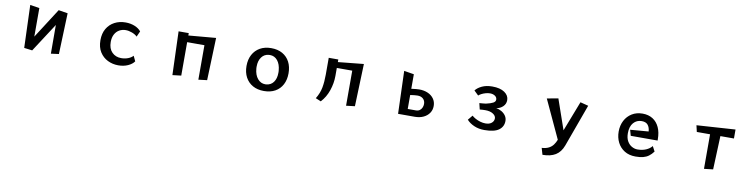

<svg xmlns="http://www.w3.org/2000/svg" viewBox="-15 -1461 10030 2550"><g transform="rotate(10 5000.0 -186.5)"><path d="M629 14 628 -373 377 14 267 0 247 -576 373 -556V-171L631 -573L755 -553L735 0Z M1750 -80Q1722 -40 1665 -14.5Q1608 11 1536 11Q1459 11 1393 -21.5Q1327 -54 1286.5 -118Q1246 -182 1246 -278Q1246 -369 1284 -433.5Q1322 -498 1387.5 -532.5Q1453 -567 1536 -567Q1603 -567 1658.5 -544.5Q1714 -522 1745 -483L1711 -407Q1686 -433 1641 -450Q1596 -467 1555 -467Q1508 -467 1469 -445Q1430 -423 1407.5 -380.5Q1385 -338 1385 -278Q1385 -188 1434 -139Q1483 -90 1558 -90Q1607 -90 1649.5 -106Q1692 -122 1717 -150Z M2618 14V-451H2385V0L2268 14L2248 -573H2385V-541L2754 -573L2734 0Z M3500 11Q3413 11 3349.5 -24.5Q3286 -60 3251 -125Q3216 -190 3216 -277Q3216 -365 3251 -430Q3286 -495 3349.5 -531Q3413 -567 3500 -567Q3588 -567 3651.5 -531Q3715 -495 3749 -430Q3783 -365 3783 -277Q3783 -190 3749 -125Q3715 -60 3651.5 -24.5Q3588 11 3500 11ZM3516 -81Q3579 -86 3614 -134.5Q3649 -183 3649 -259Q3649 -267 3649 -274.5Q3649 -282 3648 -290Q3641 -376 3600.5 -425Q3560 -474 3498 -474Q3494 -474 3491 -473.5Q3488 -473 3484 -473Q3423 -469 3386.5 -420Q3350 -371 3350 -294Q3350 -287 3350 -279.5Q3350 -272 3351 -264Q3358 -179 3400 -129.5Q3442 -80 3503 -80Q3506 -80 3509.5 -80.5Q3513 -81 3516 -81Z M4610 14V-459H4402V-352Q4402 -252 4368.5 -154Q4335 -56 4269 15L4197 -15Q4244 -92 4258.5 -170Q4273 -248 4273 -346V-573H4402V-538L4747 -573L4727 0Z M5309 0 5290 -576 5424 -554V-358Q5424 -358 5443 -360.5Q5462 -363 5487.5 -365.5Q5513 -368 5530 -368Q5596 -368 5647 -345.5Q5698 -323 5727.5 -281.5Q5757 -240 5757 -184Q5757 -130 5728.5 -88.5Q5700 -47 5650 -23.5Q5600 0 5535 0ZM5533 -86Q5566 -86 5586.5 -102Q5607 -118 5616.5 -141.5Q5626 -165 5626 -188Q5626 -232 5598 -258Q5570 -284 5523 -284Q5505 -284 5481.5 -281.5Q5458 -279 5441 -276.5Q5424 -274 5424 -274V-86Z M6288 -148Q6306 -131 6336.5 -114Q6367 -97 6403 -86.5Q6439 -76 6473 -76Q6526 -76 6556 -101Q6586 -126 6586 -163Q6586 -198 6546.5 -223.5Q6507 -249 6443 -249Q6430 -249 6407 -248Q6384 -247 6367 -245L6347 -328Q6367 -330 6393.5 -331.5Q6420 -333 6434 -336Q6497 -350 6528.5 -367Q6560 -384 6560 -411Q6560 -443 6532.5 -461.5Q6505 -480 6465 -480Q6438 -480 6407.5 -471.5Q6377 -463 6352 -450Q6327 -437 6314 -424L6254 -482Q6284 -521 6342 -548Q6400 -575 6479 -575Q6586 -575 6645.5 -534Q6705 -493 6705 -430Q6705 -379 6669 -344Q6633 -309 6580 -300Q6618 -295 6652.5 -275Q6687 -255 6708.5 -224Q6730 -193 6730 -154Q6730 -77 6669 -32Q6608 13 6473 13Q6397 13 6335 -14Q6273 -41 6235 -84Z M7266 114Q7324 110 7360.5 91Q7397 72 7420 41Q7443 10 7458 -29L7219 -544L7370 -572L7511 -166L7668 -572L7777 -544L7569 28Q7535 120 7467 161.5Q7399 203 7292 203Z M8751 -98Q8722 -59 8689.5 -35Q8657 -11 8615 0Q8573 11 8512 11Q8425 11 8363 -27.5Q8301 -66 8268 -131.5Q8235 -197 8235 -278Q8235 -360 8269 -425.5Q8303 -491 8364.5 -529Q8426 -567 8508 -567Q8588 -567 8645.5 -530.5Q8703 -494 8734 -426.5Q8765 -359 8765 -266V-249H8403L8381 -327L8627 -347Q8624 -400 8597.5 -433.5Q8571 -467 8513 -467Q8446 -467 8402.5 -417.5Q8359 -368 8359 -277Q8359 -212 8383.5 -169.5Q8408 -127 8445.5 -106.5Q8483 -86 8521 -86Q8585 -86 8635.5 -107.5Q8686 -129 8715 -166Z M9437 14V-452H9258L9238 -539L9759 -573V-452H9576L9558 0Z"/></g></svg>

Font: RocknRoll One
Style: Regular
Weight: 400
Designer: Fontworks Inc.
Foundry: Fontworks Inc.
Version: Version 1.100